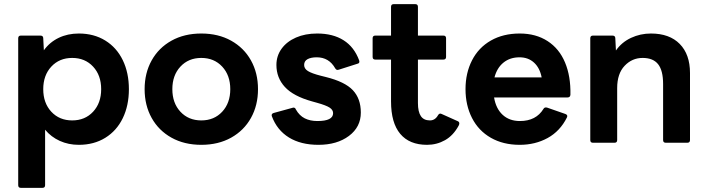

<svg xmlns="http://www.w3.org/2000/svg" viewBox="-20 -690 3419 928"><path d="M81 218Q68 218 68 205V-505Q68 -518 81 -518H175Q189 -518 189 -505L192 -447Q220 -486 263.5 -507Q307 -528 361 -528Q434 -528 489 -494Q544 -460 573.5 -399Q603 -338 603 -259Q603 -180 573.5 -119Q544 -58 489 -24Q434 10 361 10Q311 10 269 -9Q227 -28 198 -63V205Q198 218 185 218ZM469 -259Q469 -326 430 -368Q391 -410 329 -410Q267 -410 228 -368Q189 -326 189 -259Q189 -192 228 -150Q267 -108 329 -108Q391 -108 430 -150Q469 -192 469 -259Z M679 -259Q679 -337 713 -398Q747 -459 809 -493.5Q871 -528 953 -528Q1035 -528 1097 -493.5Q1159 -459 1193 -398Q1227 -337 1227 -259Q1227 -181 1193 -120Q1159 -59 1097 -24.5Q1035 10 953 10Q871 10 809 -24.5Q747 -59 713 -120Q679 -181 679 -259ZM1093 -259Q1093 -326 1054 -368Q1015 -410 953 -410Q891 -410 852 -368Q813 -326 813 -259Q813 -192 852 -150Q891 -108 953 -108Q1015 -108 1054 -150Q1093 -192 1093 -259Z M1294 -128Q1293 -130 1293 -133Q1293 -141 1303 -144L1394 -169L1398 -170Q1407 -170 1410 -161Q1427 -131 1453 -118Q1479 -105 1514 -105Q1590 -105 1590 -143Q1590 -159 1573 -170Q1556 -181 1513 -193L1488 -200Q1398 -225 1357 -269.5Q1316 -314 1316 -376Q1316 -420 1341 -454.5Q1366 -489 1410.5 -508.5Q1455 -528 1513 -528Q1589 -528 1640.5 -495.5Q1692 -463 1716 -398Q1717 -396 1717 -392Q1717 -384 1708 -382L1617 -353Q1615 -352 1611 -352Q1605 -352 1600 -360Q1570 -413 1511 -413Q1483 -413 1466.5 -404Q1450 -395 1450 -376Q1450 -358 1468.5 -346.5Q1487 -335 1530 -324L1554 -318Q1647 -295 1685.5 -254Q1724 -213 1724 -146Q1724 -76 1666.5 -33Q1609 10 1519 10Q1434 10 1376.5 -25.5Q1319 -61 1294 -128Z M1870 -200V-402H1794Q1781 -402 1781 -415V-505Q1781 -518 1794 -518H1870V-657Q1870 -670 1883 -670H1987Q2000 -670 2000 -657V-518H2123Q2136 -518 2136 -505V-415Q2136 -402 2123 -402H2000V-192Q2000 -150 2014 -129Q2028 -108 2058 -108Q2083 -108 2097 -133Q2104 -145 2115 -139L2193 -104Q2200 -101 2200 -93Q2200 -89 2197 -83Q2171 -35 2131 -12.5Q2091 10 2044 10Q1959 10 1914.5 -43Q1870 -96 1870 -200Z M2230 -259Q2230 -337 2261.5 -398.5Q2293 -460 2352.5 -494Q2412 -528 2492 -528Q2570 -528 2626.5 -491.5Q2683 -455 2711 -388Q2739 -321 2737 -232Q2736 -219 2723 -219H2368Q2377 -165 2409.5 -135Q2442 -105 2493 -105Q2571 -105 2607 -164Q2612 -173 2624 -170L2713 -139Q2726 -134 2720 -122Q2687 -56 2627 -23Q2567 10 2492 10Q2412 10 2352.5 -24Q2293 -58 2261.5 -119.5Q2230 -181 2230 -259ZM2370 -316H2598Q2589 -362 2561 -387.5Q2533 -413 2491 -413Q2445 -413 2413.5 -387.5Q2382 -362 2370 -316Z M2846 0Q2833 0 2833 -13V-505Q2833 -518 2846 -518H2940Q2954 -518 2954 -505L2957 -446Q2985 -486 3030 -507Q3075 -528 3126 -528Q3216 -528 3265.5 -477.5Q3315 -427 3315 -337V-13Q3315 0 3302 0H3198Q3185 0 3185 -13V-284Q3185 -349 3161 -379.5Q3137 -410 3086 -410Q3035 -410 2999 -372Q2963 -334 2963 -264V-13Q2963 0 2950 0Z"/></svg>

Font: LINE Seed Sans TH App
Style: Bold
Weight: 700
Designer: Dalton Maag Ltd | Thai characters by Cadson Demak Co.,Ltd.
Foundry: Dalton Maag Ltd
Version: Version 1.003